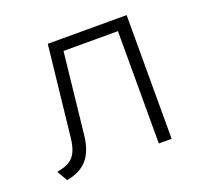

<svg xmlns="http://www.w3.org/2000/svg" viewBox="-97 -623 787 746"><g transform="rotate(-20 296.0 -250.0)"><path d="M60 12 35 -31.5Q81.5 -38.5 102.8 -62Q124 -85.5 129.5 -138L170.5 -511.5H496.5V0H443.5V-464.5H218.5L182 -129.5Q175 -65.5 145.8 -31.8Q116.5 2 60 12Z"/></g></svg>

Font: Overpass ExtraLight
Style: Regular
Weight: 250
Designer: Delve Withrington, Dave Bailey, Thomas Jockin
Foundry: Delve Fonts LLC
Version: Version 4.000